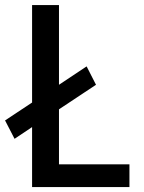

<svg xmlns="http://www.w3.org/2000/svg" viewBox="-26 -758 585 778"><path d="M104 0V-243L33 -195.5L-5.5 -270L104 -342.5V-737.5H213V-414.5L325 -489L363 -414.5L213 -315V-92H498.5V0Z"/></svg>

Font: Epilogue Medium
Style: Regular
Weight: 500
Designer: Tyler Finck
Foundry: Etcetera Type Co
Version: Version 2.111; ttfautohint (v1.8.3)